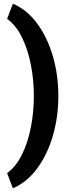

<svg xmlns="http://www.w3.org/2000/svg" viewBox="-20 -804 396 1030"><path d="M161.6 -289.1Q161.6 -373 146 -454.6Q130.4 -536.1 98.6 -601.8Q66.9 -667.5 18.1 -703.1L49.3 -784.2Q125 -752 179.7 -677.5Q234.4 -603 263.7 -502.2Q293 -401.4 293 -289.1Q293 -176.8 263.7 -75.9Q234.4 24.9 179.7 99.1Q125 173.3 49.3 206.1L18.1 125Q66.9 88.9 98.6 23.7Q130.4 -41.5 146 -123.3Q161.6 -205.1 161.6 -289.1Z"/></svg>

Font: Vazirmatn UI NL Black
Style: Regular
Weight: 900
Designer: Saber Rastikerdar
Foundry: Saber Rastikerdar
Version: Version 33.003